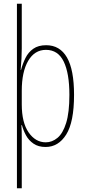

<svg xmlns="http://www.w3.org/2000/svg" viewBox="-20 -780 463 1032"><path d="M378 -270Q378 -124 336 -57Q294 10 225 10Q186 10 160 -8Q134 -26 119.5 -53Q105 -80 98 -107H95Q96 -98 96.5 -79.5Q97 -61 97 -37V232H71V-760H97V-520Q97 -496 95.5 -465Q94 -434 91 -404H93Q102 -438 117 -468.5Q132 -499 159 -518Q186 -537 228 -537Q302 -537 340 -471Q378 -405 378 -270ZM353 -270Q353 -386 322.5 -449Q292 -512 227 -512Q166 -512 131.5 -453Q97 -394 97 -292V-219Q97 -121 134 -68Q171 -15 226 -15Q260 -15 289 -39Q318 -63 335.5 -119Q353 -175 353 -270Z"/></svg>

Font: Noto Sans Gujarati UI ExtraCondensed Thin
Style: Regular
Weight: 100
Width: 2
Designer: Jelle Bosma - Monotype Design Team, Universal Thirst
Foundry: Monotype Imaging Inc.
Version: Version 2.106; ttfautohint (v1.8.4.7-5d5b)